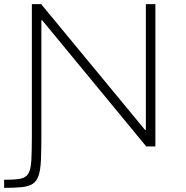

<svg xmlns="http://www.w3.org/2000/svg" viewBox="-23 -708 901 928"><path d="M-3 200V161Q47 161 74.5 156Q102 151 114 131Q126 111 128.5 67Q131 23 131 -55V-688H176L678 -80H682V-688H728V0H684L181 -610H177V-59Q177 15 175 63.5Q173 112 164 139.5Q155 167 136 180Q117 193 83 196.5Q49 200 -3 200Z"/></svg>

Font: Saira Expanded ExtraLight
Style: Regular
Weight: 250
Width: 7
Designer: Hector Gatti with collaboration of the Omnibus-Type team
Foundry: Omnibus-Type
Version: Version 1.101